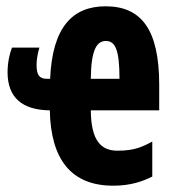

<svg xmlns="http://www.w3.org/2000/svg" viewBox="-20 -579 540 609"><path d="M339 10C397 10 435 -5 463 -19V-130C433 -114 408 -101 353 -101C300 -101 269 -133 268 -229H485V-310C485 -487 427 -559 315 -559C210 -559 146 -493 139 -329H129C104 -329 96 -342 96 -373C96 -389 99 -408 105 -428H18C10 -408 4 -379 4 -350C4 -269 51 -230 138 -229C141 -72 207 10 339 10ZM359 -329H268C269 -424 288 -449 316 -449C346 -449 359 -420 359 -329Z"/></svg>

Font: Noto Sans Mono ExtraCondensed ExtraBold
Style: Regular
Weight: 800
Width: 2
Designer: Monotype Design Team
Foundry: Monotype Imaging Inc.
Version: Version 2.014